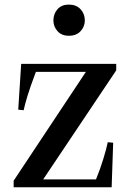

<svg xmlns="http://www.w3.org/2000/svg" viewBox="-20 -796 556 816"><path d="M38 0V-28L345 -490.5H132.5Q107.5 -424 96.5 -387.5Q85.5 -351 80.5 -327.5L57.5 -330L70 -524.5H474V-497L163.5 -33.5H388Q405.5 -76.5 418.8 -119.5Q432 -162.5 438 -191.5L461 -189.5L454.5 0ZM272.5 -644Q242 -644 224.5 -663.5Q207 -683 207 -709Q207 -737.5 224.5 -757Q242 -776.5 272.5 -776.5Q304 -776.5 322.2 -757Q340.5 -737.5 340.5 -709Q340.5 -683 322.5 -663.5Q304.5 -644 272.5 -644Z"/></svg>

Font: Libre Caslon Text
Style: Regular
Weight: 400
Designer: Pablo Impallari, Rodrigo Fuenzalida, Katja Schimmel
Foundry: Pablo Impallari, Rodrigo Fuenzalida
Version: Version 2.000